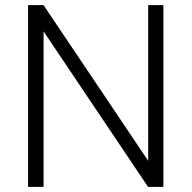

<svg xmlns="http://www.w3.org/2000/svg" viewBox="-20 -731 750 751"><path d="M619.1 0H559.1L150.4 -608.4V0H89.8V-710.9H150.4L559.6 -102.1V-710.9H619.1Z"/></svg>

Font: Vazir Thin FD
Style: Thin-FD
Weight: 100
Designer: Saber Rastikerdar
Foundry: Saber Rastikerdar
Version: Version 30.0.0